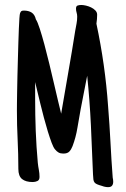

<svg xmlns="http://www.w3.org/2000/svg" viewBox="-20 -729 507 771"><path d="M434.6 1Q434.6 10.7 429.9 16.6Q425.3 22.5 414.1 22.5Q408.2 22.5 401.9 21.2Q395.5 20 389.6 17.6Q377.4 14.2 370.4 11.2Q363.3 8.3 359.6 3.7Q356 -1 355 -8.3Q354 -15.6 353.5 -28.3Q349.6 -128.4 345 -226.8Q340.3 -325.2 330.1 -424.8Q323.2 -391.1 316.9 -357.4Q310.5 -323.7 303.7 -289.1Q296.9 -252.9 290.8 -215.3Q284.7 -177.7 271.5 -142.6Q266.1 -128.4 258.3 -120.4Q250.5 -112.3 234.4 -112.3Q222.7 -112.3 215.3 -116.5Q208 -120.6 201.2 -128.9Q194.8 -135.7 187.5 -155.3Q180.2 -174.8 172.1 -200.9Q164.1 -227.1 156.2 -256.8Q148.4 -286.6 141.6 -314.2Q134.8 -341.8 129.4 -364.7Q124 -387.7 121.1 -399.4V-333Q121.1 -268.1 123.5 -203.6Q126 -139.2 131.8 -75.2Q133.3 -61 136 -46.9Q138.7 -32.7 138.7 -18.6Q138.7 -5.9 130.1 -2Q121.6 2 111.3 2Q83.5 2 68.6 -10Q53.7 -22 53.7 -50.8Q53.7 -109.9 50.8 -168Q47.9 -226.1 47.9 -285.2Q47.9 -293.5 48.1 -314Q48.3 -334.5 48.8 -362.5Q49.3 -390.6 50 -423.6Q50.8 -456.5 51.8 -490.2Q52.7 -523.9 53.7 -555.9Q54.7 -587.9 55.7 -613.3Q56.6 -638.7 57.9 -655.5Q59.1 -672.4 60.5 -675.8Q63 -682.6 66.2 -684.6Q69.3 -686.5 76.2 -686.5Q94.7 -686.5 107.2 -678.5Q119.6 -670.4 124 -651.4Q130.9 -641.1 139.6 -614Q148.4 -586.9 158.2 -550.8Q168 -514.6 178 -472.9Q188 -431.2 197 -392.6Q206.1 -354 213.6 -321.8Q221.2 -289.6 225.6 -272.5Q239.7 -356.4 254.4 -439.5Q269 -522.5 282.2 -606.4Q284.7 -620.6 287.4 -634.3Q290 -647.9 290 -662.1Q290 -670.9 287.6 -678.5Q285.2 -686 285.2 -694.3Q285.2 -704.6 291.7 -706.8Q298.3 -709 306.6 -709Q314.5 -709 325.2 -706.5Q335.9 -704.1 345.9 -699.2Q356 -694.3 363 -687Q370.1 -679.7 370.1 -669.9Q370.1 -652.8 367.2 -633.8Q384.8 -551.3 396.5 -468.5Q408.2 -385.7 414.1 -301.8Q419.9 -229.5 423.6 -158.2Q427.2 -86.9 432.6 -15.6Q433.6 -11.2 434.1 -7.3Q434.6 -3.4 434.6 1Z"/></svg>

Font: Just Another Hand
Style: Regular
Weight: 400
Designer: Astigmatic (AOETI)
Foundry: Astigmatic (AOETI)
Version: Version 1.001